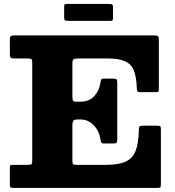

<svg xmlns="http://www.w3.org/2000/svg" viewBox="-20 -924 858 944"><path d="M295.5 -837.5Q295.5 -827 299.5 -824.2Q303.5 -821.5 313 -821.5H524.5Q532.5 -821.5 534 -825Q535.5 -828.5 535.5 -836.5V-889Q535.5 -899 531.8 -901.8Q528 -904.5 518.5 -904.5H305.5Q299 -904.5 297.2 -901.2Q295.5 -898 295.5 -891ZM115.5 -636.5Q129.5 -636.5 134 -633.5Q138.5 -630.5 138.5 -617V-136.5Q138.5 -120 135 -116.8Q131.5 -113.5 115 -113.5H46.5Q34.5 -113.5 31.5 -112Q28.5 -110.5 28.5 -98V-18Q28.5 -3 33.2 -1.5Q38 0 52 0H751Q765 0 768 -2.5Q771 -5 771 -19V-284Q771 -298.5 768.8 -302.2Q766.5 -306 751.5 -306H684Q667.5 -306 665.2 -301.8Q663 -297.5 662.5 -280.5Q661 -219.5 647 -182.8Q633 -146 598.5 -129.8Q564 -113.5 500 -113.5H361.5Q345 -113.5 340.5 -115.5Q336 -117.5 336 -134V-309.5Q336 -324.5 341.5 -330.5Q347 -336.5 358 -336.5H377.5Q402.5 -336.5 422.8 -323.2Q443 -310 456.2 -288.5Q469.5 -267 473 -242.5Q475 -230 477.8 -224.2Q480.5 -218.5 493 -218.5H537Q550 -218.5 553.2 -222.5Q556.5 -226.5 556.5 -239.5V-516Q556.5 -530 552.8 -533.8Q549 -537.5 535 -537.5H490Q480 -537.5 477.5 -532.2Q475 -527 473.5 -516Q468 -478.5 443.2 -451.2Q418.5 -424 374.5 -424H354.5Q342.5 -424 339.2 -429.5Q336 -435 336 -451V-613.5Q336 -629 342.2 -632.8Q348.5 -636.5 363 -636.5H510Q565 -636.5 595.5 -622.5Q626 -608.5 638.5 -576.5Q651 -544.5 652.5 -491Q653 -481.5 655.2 -476.2Q657.5 -471 668.5 -471H743.5Q757.5 -471 759.2 -474Q761 -477 761 -490.5V-726Q761 -741 757.5 -745.5Q754 -750 738.5 -750H53.5Q39 -750 33.8 -746.8Q28.5 -743.5 28.5 -728V-659.5Q28.5 -645.5 32 -641Q35.5 -636.5 50 -636.5Z"/></svg>

Font: Besley ExtraBold
Style: Regular
Weight: 800
Designer: Owen Earl
Foundry: indestructible type*
Version: Version 2.001